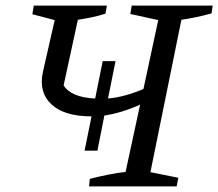

<svg xmlns="http://www.w3.org/2000/svg" viewBox="-20 -668 782 688"><path d="M299 0 302 -27Q336 -36 369.5 -42.5Q403 -49 430 -52L482 -293Q415 -263 354 -254L329 -128H283L308 -251Q212 -251 165.5 -293Q119 -335 133 -407L176 -596L96 -617L101 -648H363L358 -619Q333 -611 308.5 -606Q284 -601 259 -597L208 -362Q235 -319 321 -315L348 -449H394L367 -315Q425 -320 494 -349L547 -596L447 -618L452 -648H742L738 -620Q709 -612 682.5 -606.5Q656 -601 630 -597L519 -51L619 -31L613 0Z"/></svg>

Font: Piazzolla
Style: Italic
Weight: 400
Italic angle: -11.3°
Designer: Juan Pablo del Peral
Foundry: Huerta Tipografica
Version: Version 1.330